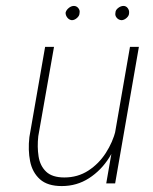

<svg xmlns="http://www.w3.org/2000/svg" viewBox="-20 -618 515 647"><path d="M338 0H368L448 -460H418ZM109 -159 162 -460H132L79 -156Q74 -112 81.5 -74.5Q89 -37 114.5 -14Q140 9 188 9Q239 9 280 -17.5Q321 -44 348 -87Q375 -130 385 -179H370Q360 -139 336.5 -102.5Q313 -66 277.5 -43Q242 -20 197 -20Q156 -20 135.5 -39.5Q115 -59 110 -91Q105 -123 109 -159ZM369 -575Q367 -566 373 -558.5Q379 -551 389 -550Q398 -550 406.5 -557.5Q415 -565 415 -574Q416 -583 410.5 -590.5Q405 -598 396 -598Q387 -598 378 -591Q369 -584 369 -575ZM201 -575Q201 -566 207 -558.5Q213 -551 222 -550Q231 -550 239.5 -557.5Q248 -565 248 -574Q250 -583 244 -590.5Q238 -598 229 -598Q220 -598 211.5 -591Q203 -584 201 -575Z"/></svg>

Font: Jost ExtraLight
Style: Italic
Weight: 250
Italic angle: -5°
Version: Version 3.710